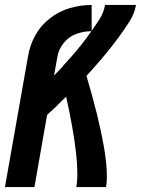

<svg xmlns="http://www.w3.org/2000/svg" viewBox="-34 -755 569 775"><path d="M-14 0 79 -527Q86 -571 108 -611.5Q130 -652 167.5 -681Q205 -710 248.5 -722.5Q292 -735 336 -735V-630Q352 -654 368 -678Q385 -705 390 -735H515Q509 -700 488.5 -668Q468 -636 446 -606Q424 -576 400.5 -547Q377 -518 352 -490Q334 -469 315 -449Q414 -114 394 0H274Q292 -97 233 -365Q214 -346 195 -327.5Q176 -309 156 -291L105 0ZM184 -450Q197 -463 210 -477L217 -484L223 -492Q238 -508 253 -525Q274 -549 294 -574Q314 -599 332 -625L335 -629Q305 -629 275 -618.5Q245 -608 224 -582.5Q203 -557 198 -527H79H198Z"/></svg>

Font: Iosevka SS08
Style: Bold Italic
Weight: 700
Italic angle: -10°
Monospace: yes
Designer: Belleve Invis
Foundry: Belleve Invis
Version: 2.1.0; ttfautohint (v1.8.2)